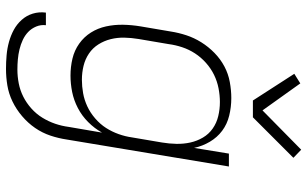

<svg xmlns="http://www.w3.org/2000/svg" viewBox="-212 -589 1024 640"><g transform="rotate(90 300.0 -269.0)"><path d="M210 223Q187 223 164 221Q141 219 119.5 213Q98 207 79.5 197Q61 187 46.5 171Q32 155 25.5 134Q19 113 22 90H64Q62 107 68.5 122.5Q75 138 86.5 149Q98 160 113 167Q128 174 144.5 178Q161 182 178 183.5Q195 185 212 185Q235 185 258 180.5Q281 176 302 165.5Q323 155 341.5 138.5Q360 122 372.5 101.5Q385 81 392.5 59Q400 37 403 14L422 -97Q408 -72 387 -51Q366 -30 340 -16.5Q314 -3 286.5 2.5Q259 8 232 8Q203 8 175.5 1.5Q148 -5 125.5 -21Q103 -37 88.5 -60Q74 -83 68 -110.5Q62 -138 62.5 -167Q63 -196 68 -226L85 -326Q89 -352 97.5 -378Q106 -404 121 -428Q136 -452 156.5 -472Q177 -492 201.5 -505Q226 -518 253.5 -523Q281 -528 307 -528Q337 -528 365.5 -521Q394 -514 416 -497.5Q438 -481 452.5 -456.5Q467 -432 473 -404L492 -520H535L445 21Q441 48 432 75Q423 102 406.5 126Q390 150 367 169.5Q344 189 318 201.5Q292 214 264.5 218.5Q237 223 210 223ZM246 -30Q268 -30 290.5 -34Q313 -38 334.5 -48Q356 -58 375 -74.5Q394 -91 406.5 -110.5Q419 -130 427 -152.5Q435 -175 438 -197L455 -297Q459 -321 459.5 -345Q460 -369 455 -391.5Q450 -414 438.5 -433.5Q427 -453 408.5 -466Q390 -479 367 -484.5Q344 -490 320 -490Q298 -490 274.5 -485.5Q251 -481 229.5 -470.5Q208 -460 189.5 -443.5Q171 -427 158 -407Q145 -387 137.5 -364.5Q130 -342 127 -319L110 -219Q106 -195 105.5 -171.5Q105 -148 110.5 -126Q116 -104 128 -85Q140 -66 158.5 -53.5Q177 -41 199.5 -35.5Q222 -30 246 -30ZM315 -600 226 -738 258 -758 348 -632 479 -761 506 -735 371 -600Z"/></g></svg>

Font: Iosevka XLt Ex Obl
Style: Regular
Weight: 200
Width: 7
Italic angle: -9°
Monospace: yes
Designer: Belleve Invis
Foundry: Belleve Invis
Version: Version 32.5.0; ttfautohint (v1.8.4)